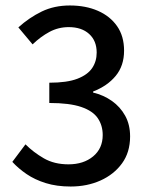

<svg xmlns="http://www.w3.org/2000/svg" viewBox="-20 -669 545 701"><path d="M238 12Q187 12 147 -0.5Q107 -13 77 -33.5Q47 -54 25 -78L73 -142Q102 -113 140 -91Q178 -69 230 -69Q285 -69 320 -98Q355 -127 355 -176Q355 -211 337 -237.5Q319 -264 276.5 -278.5Q234 -293 160 -293V-367Q225 -367 262.5 -381.5Q300 -396 316.5 -420.5Q333 -445 333 -477Q333 -520 305.5 -545Q278 -570 231 -570Q193 -570 160.5 -552.5Q128 -535 99 -507L47 -569Q87 -605 132.5 -627Q178 -649 235 -649Q293 -649 337.5 -629.5Q382 -610 407.5 -573.5Q433 -537 433 -484Q433 -429 402.5 -392Q372 -355 320 -335V-331Q358 -322 388.5 -300.5Q419 -279 437 -246.5Q455 -214 455 -171Q455 -113 425.5 -72.5Q396 -32 347 -10Q298 12 238 12Z"/></svg>

Font: Source Sans 3 Medium
Style: Regular
Weight: 500
Designer: Paul D. Hunt
Foundry: Adobe
Version: Version 3.052;hotconv 1.1.0;makeotfexe 2.6.0